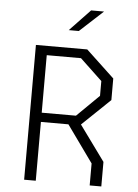

<svg xmlns="http://www.w3.org/2000/svg" viewBox="-62 -989 743 1036"><g transform="rotate(5 310.0 -471.0)"><path d="M108.5 0H171.5V-318.5H320.5L463.5 -119V0H526.5V-133L388 -323.5L540 -469V-586L386.5 -730H108.5ZM171.5 -368.5V-680H357L477 -566.5V-486.5L357 -368.5ZM278 -825 389 -941.5H459L332.5 -825Z"/></g></svg>

Font: Monaspace Krypton ExtraLight
Style: Regular
Weight: 200
Designer: Riley Cran & the Lettermatic Team
Foundry: Lettermatic
Version: Version 1.101 (Monaspace Krypton)